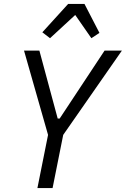

<svg xmlns="http://www.w3.org/2000/svg" viewBox="-20 -955 639 975"><path d="M170 0 224 -270 102 -698H180L273 -353H283L511 -698H599L301 -270L247 0ZM409 -935 485 -788 444 -761 362 -879 234 -761 195 -791 326 -935Z"/></svg>

Font: IBM Plex Sans Condensed
Style: Italic
Weight: 400
Width: 3
Italic angle: -11°
Designer: Mike Abbink, Paul van der Laan, Pieter van Rosmalen
Foundry: Bold Monday
Version: Version 1.3